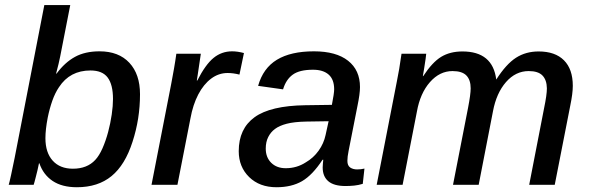

<svg xmlns="http://www.w3.org/2000/svg" viewBox="-20 -745 2373 774"><path d="M381.3 -538.1Q458.5 -538.1 501.5 -491.9Q544.4 -445.8 544.4 -365.2Q544.4 -315.4 536.9 -267.6Q529.3 -219.7 514.2 -173.3Q484.4 -80.1 429.7 -35.2Q375 9.8 290 9.8Q230 9.8 192.1 -15.6Q154.3 -41 138.7 -86.9H137.2Q134.8 -74.2 131.1 -58.6Q127.4 -43 124 -30.3Q121.6 -19.5 119.1 -11.5Q116.7 -3.4 115.7 0H15.1Q17.6 -7.3 24.7 -40Q31.7 -72.8 39.1 -108.9L158.7 -724.6H263.2L222.7 -517.6Q220.2 -504.9 216.1 -487.5Q211.9 -470.2 206.1 -448.2H208Q241.2 -493.2 282 -515.6Q322.8 -538.1 381.3 -538.1ZM344.7 -460.9Q261.7 -460.9 217.8 -393.6Q202.1 -370.6 190.9 -338.9Q179.7 -307.1 172.4 -271Q163.1 -222.7 163.1 -188Q163.1 -129.9 192.4 -97.4Q221.7 -64.9 273.9 -64.9Q331.1 -64.9 363.8 -100.1Q379.9 -117.2 393.1 -147Q406.2 -176.8 415.8 -212.4Q425.3 -248 430.4 -283.2Q435.5 -318.4 435.5 -346.2Q435.5 -403.3 414.3 -432.1Q393.1 -460.9 344.7 -460.9Z M945.3 -444.3Q920.4 -450.7 897.5 -450.7Q861.3 -450.7 831.1 -428Q800.8 -405.3 779.3 -364.3Q757.8 -323.2 747.6 -267.1L695.3 0H590.8L669.9 -405.3Q672.9 -421.4 675.8 -437.3Q678.7 -453.1 681.6 -469.2Q684.1 -483.9 686.5 -498.8Q689 -513.7 690.9 -528.3H789.6L777.3 -445.3L773.4 -420.4H775.4Q808.6 -485.4 841.1 -511.7Q873.5 -538.1 916 -538.1Q937.5 -538.1 963.4 -531.2Z M1372.6 4.9Q1326.2 4.9 1303.5 -14.4Q1280.8 -33.7 1280.8 -69.8Q1280.8 -78.1 1281.7 -85.9Q1282.7 -93.8 1283.2 -101.1H1280.3Q1239.7 -39.1 1197.5 -14.6Q1155.3 9.8 1094.7 9.8Q1026.4 9.8 984.4 -31.2Q942.4 -72.3 942.4 -135.7Q942.4 -226.1 1006.3 -272.5Q1070.3 -318.8 1210.9 -320.8L1317.9 -322.3Q1327.1 -368.7 1327.1 -384.8Q1327.1 -424.8 1304.9 -444.3Q1282.7 -463.9 1241.7 -463.9Q1187.5 -463.9 1160.2 -444.1Q1132.8 -424.3 1121.1 -384.8L1020.5 -398.9Q1040.5 -470.2 1096.4 -504.2Q1152.3 -538.1 1245.6 -538.1Q1335 -538.1 1383.1 -500.2Q1431.2 -462.4 1431.2 -394Q1431.2 -366.7 1420.9 -317.4L1385.3 -136.7Q1380.4 -112.8 1380.4 -96.7Q1380.4 -77.6 1391.6 -69.8Q1402.8 -62 1419.9 -62Q1434.6 -62 1449.2 -65.4L1442.4 -3.9Q1424.8 1.5 1407.5 3.2Q1390.1 4.9 1372.6 4.9ZM1051.3 -146Q1051.3 -110.4 1073.5 -88.6Q1095.7 -66.9 1131.8 -66.9Q1176.3 -66.9 1212.4 -90.3Q1243.7 -108.4 1264.4 -137.5Q1285.2 -166.5 1292.5 -200.7L1304.7 -256.3L1213.9 -254.9Q1165.5 -253.9 1135.7 -246.1Q1106 -238.3 1088.4 -225.1Q1071.3 -212.4 1061.3 -192.6Q1051.3 -172.9 1051.3 -146Z M1806.2 0 1866.7 -309.6Q1877.4 -364.7 1877.4 -388.7Q1877.4 -422.9 1860.1 -440.7Q1842.8 -458.5 1804.2 -458.5Q1752.4 -458.5 1713.1 -413.8Q1673.8 -369.1 1660.6 -294.9L1603 0H1498.5L1579.6 -415.5Q1589.4 -461.9 1598.6 -528.3H1698.2Q1698.2 -524.9 1695.8 -508.1Q1693.4 -491.2 1690.2 -471.4Q1687 -451.7 1684.6 -438H1686Q1722.7 -494.1 1758.5 -515.9Q1794.4 -537.6 1844.2 -537.6Q1966.3 -537.6 1980.5 -424.3Q2020.5 -486.8 2060.1 -512.2Q2099.6 -537.6 2151.4 -537.6Q2217.8 -537.6 2253.4 -502Q2289.1 -466.3 2289.1 -398.9Q2289.1 -368.2 2278.8 -318.8L2216.3 0H2113.3L2173.3 -308.6Q2184.6 -362.8 2184.6 -388.7Q2184.1 -422.9 2166.7 -440.7Q2149.4 -458.5 2111.3 -458.5Q2058.6 -458.5 2019.8 -414.1Q1981 -369.6 1967.3 -296.4L1909.7 0Z"/></svg>

Font: Arimo Medium
Style: Italic
Weight: 500
Italic angle: -12°
Designer: Steve Matteson
Foundry: Monotype Imaging Inc.
Version: Version 1.33